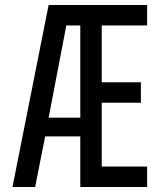

<svg xmlns="http://www.w3.org/2000/svg" viewBox="-20 -750 640 770"><path d="M30 0 175 -730H570V-648H388V-420H545V-338H388V-82H570V0H302V-203H161L121 0ZM175 -278H302V-648H246Z"/></svg>

Font: JetBrains Mono NL
Style: Regular
Weight: 400
Monospace: yes
Designer: Philipp Nurullin, Konstantin Bulenkov
Foundry: JetBrains
Version: Version 2.305; ttfautohint (v1.8.4.7-5d5b)